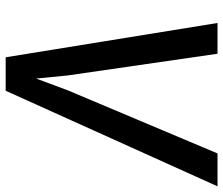

<svg xmlns="http://www.w3.org/2000/svg" viewBox="-75 -712 787 677"><g transform="rotate(90 318.5 -373.5)"><path d="M182 0 61 -747H169.5L246 -219L257 -107.5L298.5 -219L521 -747H637L300 0Z"/></g></svg>

Font: Merriweather Sans Italic
Style: Regular
Weight: 400
Italic angle: -7.5°
Designer: Eben Sorkin
Foundry: Eben Sorkin
Version: Version 1.008; ttfautohint (v1.7.19-72a1) -l 8 -r 50 -G 200 